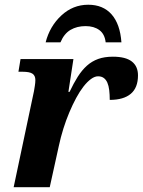

<svg xmlns="http://www.w3.org/2000/svg" viewBox="-20 -783 597 803"><path d="M127.9 -448.2Q127.9 -466.8 115.7 -474.9Q103.5 -482.9 75.2 -482.9H57.1L65.9 -536.1H287.1L266.1 -398.9H271Q288.1 -435.1 305.4 -462.4Q322.8 -489.7 343.5 -508.3Q364.3 -526.9 390.6 -536.4Q417 -545.9 452.1 -545.9Q505.4 -545.9 531.2 -525.9Q557.1 -505.9 557.1 -467.8Q557.1 -416 526.9 -390.6Q496.6 -365.2 439 -365.2Q439 -387.7 436.8 -406Q434.6 -424.3 429 -437.3Q423.3 -450.2 413.8 -457Q404.3 -463.9 390.1 -463.9Q376 -463.9 360.4 -452.4Q344.7 -440.9 329.1 -420.9Q313.5 -400.9 298.6 -373.3Q283.7 -345.7 270 -313.2Q256.3 -280.8 245.1 -245.1Q233.9 -209.5 226.1 -172.9L188 0H37.1L122.1 -401.9Q123.5 -410.2 125.7 -423.8Q127.9 -437.5 127.9 -448.2ZM170.9 -606Q188 -672.9 236.3 -718Q284.7 -763.2 349.1 -763.2Q411.1 -763.2 446.8 -722.7Q482.4 -682.1 487.8 -606H421.9Q418 -640.6 395.5 -657.2Q373 -673.8 337.9 -673.8Q301.8 -673.8 274.9 -658Q248 -642.1 232.9 -606Z"/></svg>

Font: Droid Serif
Style: Bold Italic
Weight: 700
Italic angle: -12°
Designer: Monotype Design team
Foundry: Monotype Imaging Inc.
Version: Version 1.03